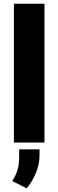

<svg xmlns="http://www.w3.org/2000/svg" viewBox="-20 -770 315 1037"><path d="M55.2 -750V0H220.2V-750ZM83.5 36.6V79.6C83.5 138.7 67.9 173.3 46.4 208L124 247.1C142.1 226.6 158.2 200.2 172.4 168C186.5 135.3 193.4 103 193.4 70.3V36.6Z"/></svg>

Font: Vazirmatn Black
Style: Regular
Weight: 900
Designer: Saber Rastikerdar
Foundry: Saber Rastikerdar
Version: Version 33.003